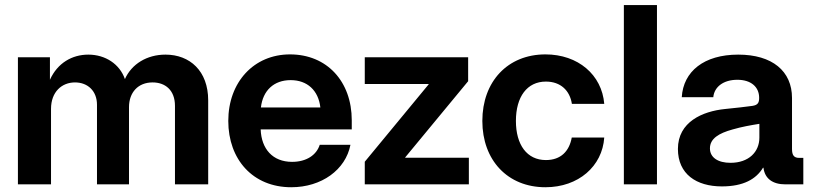

<svg xmlns="http://www.w3.org/2000/svg" viewBox="-20 -748 3301 779"><path d="M52.7 0H187V-306.2C187 -375.5 231 -413.6 284.2 -413.6C336.9 -413.6 373.5 -377.9 373.5 -323.2V0H503.4V-313.5C503.4 -372.6 540 -413.6 599.1 -413.6C649.4 -413.6 689.9 -383.3 689.9 -318.4V0H824.7V-340.8C824.7 -460.4 750 -526.4 651.4 -526.4C576.2 -526.4 514.2 -488.3 486.8 -427.2C465.8 -487.8 407.7 -526.4 338.4 -526.4C272.9 -526.4 213.4 -492.7 182.6 -424.3V-515.6H52.7Z M1161.6 11.7C1284.7 11.7 1382.3 -59.1 1401.9 -160.6H1277.3C1264.2 -119.1 1223.6 -91.3 1165 -91.3C1086.4 -91.3 1040.5 -143.6 1037.6 -223.1H1407.2V-259.8C1407.2 -417.5 1306.6 -527.3 1156.7 -527.3C1009.8 -527.3 906.2 -414.6 906.2 -257.3C906.2 -101.1 1005.9 11.7 1161.6 11.7ZM1038.6 -312C1046.4 -380.9 1091.3 -422.9 1159.2 -422.9C1227.1 -422.9 1272 -380.9 1279.8 -312Z M1460 0H1882.3V-107.9H1624V-109.4L1879.4 -418.5V-515.6H1460V-407.2H1719.2V-405.8L1460 -91.8Z M2192.9 11.7C2327.1 11.7 2423.8 -73.7 2431.6 -189.9H2299.8C2289.6 -134.3 2255.4 -98.6 2194.8 -98.6C2118.2 -98.6 2073.2 -160.2 2073.2 -257.3C2073.2 -355.5 2118.7 -417 2194.8 -417C2254.9 -417 2292 -380.4 2300.3 -326.7H2431.6C2421.9 -444.3 2325.7 -527.3 2192.9 -527.3C2039.6 -527.3 1937 -417 1937 -257.3C1937 -98.1 2039.6 11.7 2192.9 11.7Z M2645.5 -727.5H2511.2V0H2645.5Z M2908.7 8.3C2996.6 8.3 3047.9 -21.5 3075.7 -67.4H3077.6C3083 -23.4 3114.7 0 3166.5 0H3239.3V-107.4H3222.7C3201.7 -107.4 3193.4 -117.7 3193.4 -143.6V-350.6C3193.4 -459.5 3113.3 -526.4 2975.1 -526.4C2836.4 -526.4 2752.4 -458.5 2746.1 -353.5H2874C2877.9 -395.5 2915 -424.3 2971.7 -424.3C3026.9 -424.3 3060.1 -395.5 3060.1 -351.1C3060.1 -331.1 3054.7 -321.8 3032.7 -318.4C3006.8 -314.5 2966.8 -310.5 2921.4 -305.7C2830.1 -296.4 2730.5 -253.4 2730.5 -143.6C2730.5 -41.5 2805.7 8.3 2908.7 8.3ZM2943.8 -87.4C2893.1 -87.4 2860.4 -108.9 2860.4 -146C2860.4 -186 2897 -207.5 2952.1 -222.7C2990.7 -233.9 3024.9 -239.7 3061 -245.6V-189.5C3061 -131.8 3018.1 -87.4 2943.8 -87.4Z"/></svg>

Font: Raveo Display Display SemiBold
Style: Regular
Weight: 600
Designer: Jakub Foglar, Rasmus Andersson (Inter)
Foundry: Jakubfoglar.com
Version: Version 1.100;Glyphs 3.2.3 (3260)